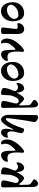

<svg xmlns="http://www.w3.org/2000/svg" viewBox="1460 -1933 758 3718"><g transform="rotate(-90 1839.0 -74.0)"><path d="M69 0ZM80 213Q76 188 76 54Q75 35 75 0Q75 -134 71 -260Q69 -350 69 -385Q69 -411 79 -421.5Q89 -432 122 -432Q204 -432 204 -389Q204 -361 196 -324Q188 -287 172 -224Q170 -217 162.5 -186.5Q155 -156 155 -146Q155 -122 169 -106Q183 -90 203 -90Q236 -90 262 -127Q288 -164 312 -245L317 -330Q318 -372 322 -407Q324 -421 330.5 -426.5Q337 -432 350 -432Q401 -432 428.5 -416Q456 -400 456 -379Q456 -339 440.5 -291.5Q425 -244 395 -171Q395 -143 417 -123.5Q439 -104 471 -104Q487 -104 500 -110.5Q513 -117 526 -125.5Q539 -134 542 -134Q546 -134 550 -130Q554 -126 554 -122Q554 -80 538 -49Q522 -18 497 -1.5Q472 15 447 15Q418 15 395.5 -17Q373 -49 368 -95L367 -112L368 -129H365Q359 -116 337.5 -80.5Q316 -45 291.5 -16Q267 13 251 13Q232 13 214 -0.5Q196 -14 181.5 -29Q167 -44 162 -49Q159 -53 147 -66.5Q135 -80 130 -80Q117 -80 117 -53L119 11Q122 62 122 101Q122 120 138.5 136.5Q155 153 185 172Q204 184 214.5 193Q225 202 225 210Q225 225 211 242.5Q197 260 177 272.5Q157 285 141 285Q115 285 99 263Q83 241 80 213Z M738 -18Q738 -20 742 -44.5Q746 -69 746 -122Q746 -195 734.5 -235.5Q723 -276 700 -292.5Q677 -309 640 -309Q611 -309 579 -300H575Q565 -300 565 -318Q565 -342 583 -369Q601 -396 630.5 -414Q660 -432 692 -432Q732 -432 750.5 -405Q769 -378 774 -332.5Q779 -287 779 -202V-164Q779 -153 784 -153Q790 -153 801 -161Q842 -192 878.5 -245.5Q915 -299 915 -348Q915 -375 908.5 -395Q902 -415 901 -419Q901 -426 906.5 -429.5Q912 -433 926 -433Q958 -433 978 -398.5Q998 -364 998 -322Q998 -239 943.5 -155.5Q889 -72 821 -20Q815 -15 801 -4.5Q787 6 779.5 10Q772 14 766 14Q757 14 747.5 4Q738 -6 738 -18Z M1335 217Q1335 194 1348 131Q1362 70 1386 -108Q1410 -286 1410 -313Q1410 -326 1404.5 -333Q1399 -340 1389 -340Q1374 -340 1344.5 -298.5Q1315 -257 1283.5 -192Q1252 -127 1232 -61Q1219 -21 1211.5 -4Q1204 13 1190 13Q1161 13 1140.5 -2Q1120 -17 1120 -36Q1120 -53 1125 -75Q1130 -97 1131 -102Q1133 -110 1138 -134Q1139 -141 1143 -155Q1147 -173 1150.5 -193Q1154 -213 1154 -231Q1154 -272 1142 -291Q1130 -310 1101 -310Q1075 -310 1061.5 -304.5Q1048 -299 1045 -299Q1038 -299 1035 -302Q1032 -305 1032 -314Q1032 -341 1047 -369Q1062 -397 1085.5 -415Q1109 -433 1131 -433Q1169 -433 1187 -408.5Q1205 -384 1205 -336Q1205 -290 1185 -207V-204Q1185 -196 1190 -196Q1193 -196 1195.5 -199Q1198 -202 1201 -207Q1245 -306 1294.5 -369.5Q1344 -433 1383 -433Q1404 -433 1425.5 -414.5Q1447 -396 1460.5 -366Q1474 -336 1474 -304Q1474 -197 1472 21Q1470 163 1470 231Q1470 285 1431 285Q1409 285 1386.5 274Q1364 263 1349.5 247Q1335 231 1335 217Z M1608 0ZM1619 213Q1615 188 1615 54Q1614 35 1614 0Q1614 -134 1610 -260Q1608 -350 1608 -385Q1608 -411 1618 -421.5Q1628 -432 1661 -432Q1743 -432 1743 -389Q1743 -361 1735 -324Q1727 -287 1711 -224Q1709 -217 1701.5 -186.5Q1694 -156 1694 -146Q1694 -122 1708 -106Q1722 -90 1742 -90Q1775 -90 1801 -127Q1827 -164 1851 -245L1856 -330Q1857 -372 1861 -407Q1863 -421 1869.5 -426.5Q1876 -432 1889 -432Q1940 -432 1967.5 -416Q1995 -400 1995 -379Q1995 -339 1979.5 -291.5Q1964 -244 1934 -171Q1934 -143 1956 -123.5Q1978 -104 2010 -104Q2026 -104 2039 -110.5Q2052 -117 2065 -125.5Q2078 -134 2081 -134Q2085 -134 2089 -130Q2093 -126 2093 -122Q2093 -80 2077 -49Q2061 -18 2036 -1.5Q2011 15 1986 15Q1957 15 1934.5 -17Q1912 -49 1907 -95L1906 -112L1907 -129H1904Q1898 -116 1876.5 -80.5Q1855 -45 1830.5 -16Q1806 13 1790 13Q1771 13 1753 -0.5Q1735 -14 1720.5 -29Q1706 -44 1701 -49Q1698 -53 1686 -66.5Q1674 -80 1669 -80Q1656 -80 1656 -53L1658 11Q1661 62 1661 101Q1661 120 1677.5 136.5Q1694 153 1724 172Q1743 184 1753.5 193Q1764 202 1764 210Q1764 225 1750 242.5Q1736 260 1716 272.5Q1696 285 1680 285Q1654 285 1638 263Q1622 241 1619 213Z M2130 -206Q2130 -266 2154 -318Q2178 -370 2223.5 -401.5Q2269 -433 2329 -433Q2408 -433 2453.5 -367.5Q2499 -302 2499 -201Q2499 -143 2473 -94Q2447 -45 2398 -15.5Q2349 14 2283 14Q2206 14 2168 -51.5Q2130 -117 2130 -206ZM2451 -250Q2445 -281 2419 -300Q2393 -319 2354 -319Q2310 -319 2268.5 -298Q2227 -277 2201.5 -244Q2176 -211 2176 -176Q2176 -144 2199 -120Q2222 -96 2257 -96Q2306 -96 2351 -118Q2396 -140 2423.5 -176Q2451 -212 2451 -250Z M2692 -18Q2692 -20 2696 -44.5Q2700 -69 2700 -122Q2700 -195 2688.5 -235.5Q2677 -276 2654 -292.5Q2631 -309 2594 -309Q2565 -309 2533 -300H2529Q2519 -300 2519 -318Q2519 -342 2537 -369Q2555 -396 2584.5 -414Q2614 -432 2646 -432Q2686 -432 2704.5 -405Q2723 -378 2728 -332.5Q2733 -287 2733 -202V-164Q2733 -153 2738 -153Q2744 -153 2755 -161Q2796 -192 2832.5 -245.5Q2869 -299 2869 -348Q2869 -375 2862.5 -395Q2856 -415 2855 -419Q2855 -426 2860.5 -429.5Q2866 -433 2880 -433Q2912 -433 2932 -398.5Q2952 -364 2952 -322Q2952 -239 2897.5 -155.5Q2843 -72 2775 -20Q2769 -15 2755 -4.5Q2741 6 2733.5 10Q2726 14 2720 14Q2711 14 2701.5 4Q2692 -6 2692 -18Z M3040 -111 3041 -406Q3041 -421 3056.5 -426.5Q3072 -432 3107 -432Q3141 -432 3153.5 -424.5Q3166 -417 3166 -400Q3166 -381 3154 -285Q3138 -173 3138 -135Q3138 -121 3148.5 -116Q3159 -111 3179 -111Q3192 -111 3209.5 -114.5Q3227 -118 3235 -118Q3250 -118 3250 -98Q3250 -73 3236.5 -46.5Q3223 -20 3196.5 -2.5Q3170 15 3133 15Q3092 15 3066 -17.5Q3040 -50 3040 -111Z M3286 -206Q3286 -266 3310 -318Q3334 -370 3379.5 -401.5Q3425 -433 3485 -433Q3564 -433 3609.5 -367.5Q3655 -302 3655 -201Q3655 -143 3629 -94Q3603 -45 3554 -15.5Q3505 14 3439 14Q3362 14 3324 -51.5Q3286 -117 3286 -206ZM3607 -250Q3601 -281 3575 -300Q3549 -319 3510 -319Q3466 -319 3424.5 -298Q3383 -277 3357.5 -244Q3332 -211 3332 -176Q3332 -144 3355 -120Q3378 -96 3413 -96Q3462 -96 3507 -118Q3552 -140 3579.5 -176Q3607 -212 3607 -250Z"/></g></svg>

Font: EB Garamond
Style: Bold
Weight: 700
Designer: Georg Duffner and Octavio Pardo
Foundry: Georg Duffner
Version: Version 1.000; ttfautohint (v1.6)